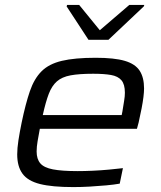

<svg xmlns="http://www.w3.org/2000/svg" viewBox="-20 -753 656 781"><path d="M278 8Q192 8 142.5 -4.5Q93 -17 71.5 -46.5Q50 -76 50 -125Q50 -150 55 -182.5Q60 -215 68 -254Q84 -331 101.5 -382Q119 -433 149 -463Q179 -493 231.5 -505.5Q284 -518 369 -518Q445 -518 487.5 -505.5Q530 -493 548 -465.5Q566 -438 566 -393Q566 -379 563.5 -358.5Q561 -338 556 -312Q551 -286 544 -255L537 -229H142Q137 -202 133 -179Q129 -156 129 -137Q129 -106 144 -88.5Q159 -71 195.5 -64Q232 -57 296 -57Q324 -57 357 -58.5Q390 -60 422.5 -63Q455 -66 480 -69L467 -6Q445 -2 412.5 1Q380 4 345.5 6Q311 8 278 8ZM154 -285H475L478 -300Q482 -326 485 -343.5Q488 -361 488 -376Q488 -410 474 -426.5Q460 -443 431.5 -448Q403 -453 359 -453Q302 -453 267 -446.5Q232 -440 211.5 -422Q191 -404 178.5 -371.5Q166 -339 154 -285ZM340 -591 251 -727 253 -733H302L386 -630L506 -733H567L565 -727L421 -591Z"/></svg>

Font: Saira Expanded
Style: Italic
Weight: 400
Width: 7
Italic angle: -12°
Designer: Hector Gatti with collaboration of the Omnibus-Type team
Foundry: Omnibus-Type
Version: Version 1.101